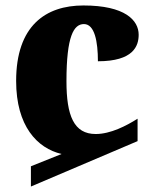

<svg xmlns="http://www.w3.org/2000/svg" viewBox="-20 -571 561 702"><path d="M93 111 483 -55V-137C442 -111 384 -81 330 -81C250 -81 223 -148 223 -274C223 -440 250 -483 287 -483C326 -483 338 -419 338 -347C468 -347 487 -403 487 -444C487 -497 437 -551 285 -551C147 -551 39 -477 39 -275C39 -110 116 -29 205 -8L93 37Z"/></svg>

Font: Noto Serif Georgian SemiCondensed Black
Style: Regular
Weight: 900
Width: 4
Designer: Monotype Design Team, Akaki Razmadze
Foundry: Google LLC
Version: Version 2.003